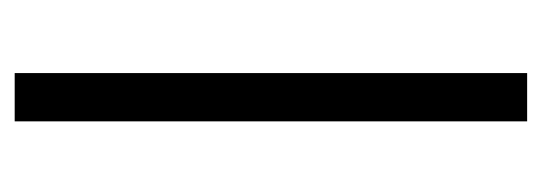

<svg xmlns="http://www.w3.org/2000/svg" viewBox="-264 -492 755 268"><g transform="rotate(90 114.0 -357.5)"><path d="M148.9 -715.3V0H81.5V-715.3Z"/></g></svg>

Font: AnjaliOldLipi
Style: Regular
Weight: 400
Designer: Kevin & Siji
Foundry: Core : Kevin & Siji
Modification : Hiran Venugopalan
Opentype mlm2 support: Rajeesh Nambiar
New Feature Table : Santhosh
Version: Version 7.1.0+20221109